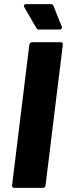

<svg xmlns="http://www.w3.org/2000/svg" viewBox="-20 -903 322 923"><path d="M277 -775 237 -875C235 -881 230 -883 224 -883H106C96 -883 92 -876 97 -868L155 -768C159 -762 162 -761 168 -761H267C276 -761 279 -767 277 -775ZM48 0H186C193 0 198 -5 199 -12L282 -688C283 -695 279 -700 272 -700H134C128 -700 122 -695 121 -688L38 -12C37 -5 42 0 48 0Z"/></svg>

Font: Barlow ExtraBold
Style: Italic
Weight: 800
Italic angle: -7°
Designer: Jeremy Tribby
Foundry: Tribby Type
Version: Version 1.422;hotconv 1.0.109;makeotfexe 2.5.65596